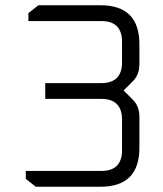

<svg xmlns="http://www.w3.org/2000/svg" viewBox="-20 -710 618 730"><path d="M78 -30V-60H365Q444 -60 444 -139V-255Q444 -334 365 -334H152V-394H365Q444 -394 444 -473V-551Q444 -630 365 -630H88V-660L126 -690H362Q510 -690 510 -542V-466Q510 -426 485 -401L450 -366L485 -331Q510 -306 510 -266V-148Q510 0 362 0H116Z"/></svg>

Font: Oxanium Light
Style: Regular
Weight: 300
Designer: Severin Meyer
Version: Version 1.000